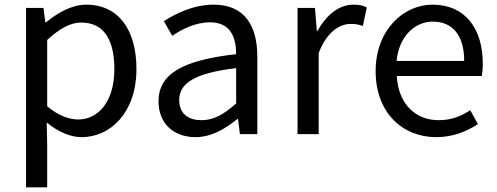

<svg xmlns="http://www.w3.org/2000/svg" viewBox="-20 -577 2139 826"><path d="M92 229H183V45L181 -50C230 -10 282 13 331 13C456 13 567 -94 567 -280C567 -447 491 -557 351 -557C288 -557 227 -521 178 -481H175L167 -543H92ZM316 -63C280 -63 232 -78 183 -120V-405C236 -454 283 -480 329 -480C432 -480 472 -399 472 -279C472 -144 406 -63 316 -63Z M821 13C888 13 949 -22 1001 -65H1004L1012 0H1087V-334C1087 -468 1031 -557 899 -557C812 -557 735 -518 685 -486L721 -423C764 -452 821 -481 884 -481C973 -481 996 -414 996 -344C765 -318 662 -259 662 -141C662 -43 730 13 821 13ZM847 -60C793 -60 751 -85 751 -147C751 -217 813 -262 996 -284V-132C943 -85 900 -60 847 -60Z M1260 0H1351V-349C1387 -442 1443 -474 1488 -474C1510 -474 1523 -472 1541 -465L1558 -545C1541 -554 1524 -557 1500 -557C1439 -557 1384 -513 1346 -444H1343L1335 -543H1260Z M1856 13C1930 13 1988 -12 2036 -43L2003 -103C1963 -76 1920 -60 1867 -60C1764 -60 1693 -134 1687 -250H2053C2055 -263 2057 -282 2057 -302C2057 -457 1979 -557 1841 -557C1715 -557 1596 -447 1596 -271C1596 -92 1712 13 1856 13ZM1686 -315C1697 -422 1765 -484 1842 -484C1927 -484 1977 -425 1977 -315Z"/></svg>

Font: Source Han Sans KR Regular
Style: Regular
Weight: 400
Designer: Ryoko NISHIZUKA (kana & ideographs); Paul D. Hunt (Latin, Greek & Cyrillic); Wenlong ZHANG (bopomofo); Sandoll Communica
Foundry: Adobe Systems Incorporated
Version: Version 1.004;PS 1.004;hotconv 1.0.82;makeotf.lib2.5.63406